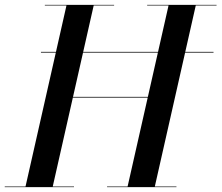

<svg xmlns="http://www.w3.org/2000/svg" viewBox="-60 -770 912 790"><path d="M108.5 -553.5V-556.5H818.5V-553.5ZM210.5 -368.5V-371.5H570.5V-368.5ZM409.5 -747.5H325.5L157 -2.5H244.5V0H-40.5V-2.5H45L213.5 -747.5H124.5V-750H409.5ZM831 -750V-747.5H745.5L577 -2.5H666V0H380.5V-2.5H465L633.5 -747.5H545.5V-750Z"/></svg>

Font: Bodoni Moda 72pt Medium
Style: Italic
Weight: 500
Italic angle: -13°
Designer: Owen Earl
Foundry: indestructible type
Version: Version 2.004